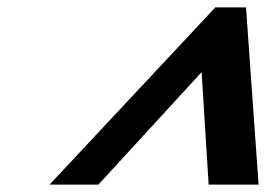

<svg xmlns="http://www.w3.org/2000/svg" viewBox="-20 -738 719 519"><path d="M246 -239 525 -543 544 -239H679L645 -718H562L114 -239Z"/></svg>

Font: Passageway
Style: BdSuIt
Weight: 700
Foundry: Ascender Corporation
Version: Version 1.11